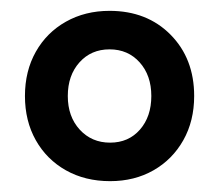

<svg xmlns="http://www.w3.org/2000/svg" viewBox="-20 -727 404 354"><path d="M183 -393Q137 -393 101.5 -413Q66 -433 46 -468.5Q26 -504 26 -550Q26 -596 46 -631.5Q66 -667 101.5 -687Q137 -707 182 -707Q251 -707 294.5 -663Q338 -619 338 -550Q338 -504 318 -468.5Q298 -433 263 -413Q228 -393 183 -393ZM183 -464Q217 -464 238 -488Q259 -512 259 -550Q259 -588 237.5 -612Q216 -636 182 -636Q148 -636 126.5 -612Q105 -588 105 -550Q105 -512 127 -488Q149 -464 183 -464Z"/></svg>

Font: Figtree Light Medium
Style: Regular
Weight: 500
Version: Version 2.001;gftools[0.9.30]